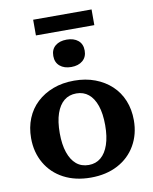

<svg xmlns="http://www.w3.org/2000/svg" viewBox="-96 -955 827 1036"><g transform="rotate(-10 317.5 -436.5)"><path d="M599 -255Q599 -178 564 -117.5Q529 -57 465.5 -23.5Q402 10 318 10Q233 10 169.5 -23.5Q106 -57 71 -117.5Q36 -178 36 -255Q36 -314 56 -363Q76 -412 113.5 -447Q151 -482 202.5 -501.5Q254 -521 318 -521Q381 -521 432.5 -501.5Q484 -482 521.5 -447Q559 -412 579 -363Q599 -314 599 -255ZM193 -255Q193 -193 208 -149Q223 -105 250.5 -82Q278 -59 318 -59Q357 -59 384.5 -82Q412 -105 427 -149Q442 -193 442 -255Q442 -319 427 -362.5Q412 -406 384.5 -428.5Q357 -451 318 -451Q278 -451 250.5 -428.5Q223 -406 208 -362.5Q193 -319 193 -255ZM317 -596Q278 -596 254.5 -616Q231 -636 231 -671Q231 -707 254.5 -726.5Q278 -746 317 -746Q356 -746 379.5 -726.5Q403 -707 403 -671Q403 -636 379.5 -616Q356 -596 317 -596ZM158 -883H478V-797H158Z"/></g></svg>

Font: Roboto Serif 28pt SemiBold
Style: Regular
Weight: 600
Designer: Greg Gazdowicz
Foundry: Commercial Type
Version: Version 1.008